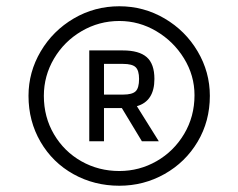

<svg xmlns="http://www.w3.org/2000/svg" viewBox="-20 -789 761 613"><path d="M650 -483Q650 -402 611 -336.5Q572 -271 505.5 -233.5Q439 -196 361 -196Q281 -196 214.5 -233Q148 -270 109.5 -336Q71 -402 71 -483Q71 -559 110 -625Q149 -691 215.5 -730Q282 -769 361 -769Q439 -769 505.5 -730Q572 -691 611 -625Q650 -559 650 -483ZM601 -485Q601 -548 567.5 -602.5Q534 -657 479 -689.5Q424 -722 361 -722Q296 -722 240.5 -689.5Q185 -657 152.5 -602Q120 -547 120 -483Q120 -415 152.5 -360Q185 -305 240 -274Q295 -243 361 -243Q425 -243 480 -274.5Q535 -306 568 -361.5Q601 -417 601 -485ZM417 -450 487 -338H433L369 -444H312V-338H265V-628H372Q424 -628 448.5 -606.5Q473 -585 473 -537Q473 -466 417 -450ZM312 -487H373Q402 -487 413 -497.5Q424 -508 424 -537Q424 -564 413 -574.5Q402 -585 373 -585H312Z"/></svg>

Font: Biryani UltraLight
Style: Regular
Weight: 250
Designer: Dan Reynolds and Mathieu Réguer
Foundry: Dan Reynolds and Mathieu Réguer
Version: Version 1.003; ttfautohint (v1.1) -l 5 -r 5 -G 72 -x 0 -D la